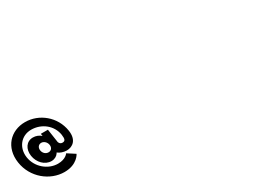

<svg xmlns="http://www.w3.org/2000/svg" viewBox="-28 -1714 3613 2603"><g transform="rotate(-30 1778.5 -412.5)"><path d="M633 -344C588 -344 579 -386 579 -386L548 -595H437L443 -558C410 -588 366 -606 318 -606C216 -606 156 -516 173 -403C190 -291 277 -202 379 -202C428 -202 467 -225 488 -256L495 -269C530 -241 581 -223 631 -223C722 -223 811 -286 787 -442C751 -678 548 -840 330 -840C103 -840 -62 -667 -24 -413C14 -159 232 15 459 15C660 15 721 -118 721 -118L602 -195C602 -195 561 -127 438 -127C283 -127 137 -250 112 -413C87 -576 192 -709 350 -709C512 -709 652 -599 676 -442C687 -368 673 -344 633 -344ZM317 -405C310 -452 338 -487 380 -487C420 -487 459 -452 466 -405C473 -359 446 -325 404 -325C359 -325 324 -359 317 -405Z"/></g></svg>

Font: Poland Can Into
Style: Bold
Weight: 700
Foundry: Cannot Into Space Fonts
Version: Version 0.99